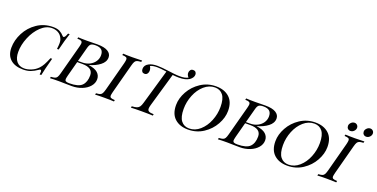

<svg xmlns="http://www.w3.org/2000/svg" viewBox="-22 -1291 3842 1958"><g transform="rotate(20 1899.0 -311.5)"><path d="M33.9 -158.1Q33.9 -239.5 75 -319.4Q116.1 -399.2 191.5 -450.4Q266.9 -501.6 364.5 -501.6Q408.9 -501.6 435.9 -487.5Q462.9 -473.4 483.9 -449.2Q490.3 -441.9 495.2 -441.9Q511.3 -441.9 528.2 -490.3H546Q521 -417.7 493.5 -304.8H475.8Q480.6 -346 480.6 -366.9Q480.6 -384.7 477.8 -397.6Q475 -410.5 467.7 -424.2Q453.2 -454.8 423.8 -471Q394.4 -487.1 357.3 -487.1Q293.5 -487.1 237.5 -433.9Q181.5 -380.6 148 -299.6Q114.5 -218.5 114.5 -141.9Q114.5 -75 144.8 -39.1Q175 -3.2 228.2 -3.2Q265.3 -3.2 304.8 -19.8Q344.4 -36.3 373.4 -66.1Q394.4 -87.9 409.7 -115.7Q425 -143.5 446 -193.5H463.7Q425.8 -54 416.1 0H398.4Q400.8 -16.9 400.8 -27.4Q400.8 -48.4 390.3 -48.4Q383.9 -48.4 374.2 -41.1Q337.1 -15.3 302 -2Q266.9 11.3 221 11.3Q132.3 11.3 83.1 -32.7Q33.9 -76.6 33.9 -158.1Z M966.9 -154Q966.9 -111.3 936.7 -75.8Q906.5 -40.3 856 -20.2Q805.6 0 747.6 0L688.7 -0.8Q640.3 -2.4 608.9 -2.4Q544.4 -2.4 510.5 0L513.7 -16.1Q542.7 -17.7 557.3 -22.6Q571.8 -27.4 580.2 -41.1Q588.7 -54.8 596.8 -85.5L682.3 -404.8Q689.5 -433.9 689.5 -443.5Q689.5 -460.5 677.4 -467.3Q665.3 -474.2 634.7 -474.2L638.7 -490.3Q671 -487.9 734.7 -487.9Q771 -487.9 789.5 -488.7L848.4 -489.5Q923.4 -489.5 961.7 -466.1Q1000 -442.7 1000 -402.4Q1000 -353.2 952 -316.5Q904 -279.8 834.7 -261.3Q904.8 -251.6 935.9 -223.4Q966.9 -195.2 966.9 -154ZM718.5 -262.9H761.3Q808.9 -262.9 844.8 -281.5Q880.6 -300 900.4 -330.6Q920.2 -361.3 920.2 -396.8Q920.2 -436.3 899.2 -455.2Q878.2 -474.2 833.1 -474.2Q797.6 -474.2 783.1 -462.9Q768.5 -451.6 759.7 -416.9ZM886.3 -166.1Q886.3 -249.2 771 -249.2H715.3L671.8 -85.5Q664.5 -54.8 664.5 -46Q664.5 -30.6 675 -24.6Q685.5 -18.5 712.9 -18.5Q812.1 -18.5 849.2 -56.5Q886.3 -94.4 886.3 -166.1Z M1153.2 -46Q1153.2 -29 1164.9 -23.4Q1176.6 -17.7 1208.1 -16.1L1204.8 0Q1167.7 -2.4 1102.4 -2.4Q1035.5 -2.4 1000 0L1004 -16.1Q1032.3 -17.7 1046.4 -22.6Q1060.5 -27.4 1069 -41.5Q1077.4 -55.6 1085.5 -85.5L1170.2 -404.8Q1176.6 -432.3 1176.6 -443.5Q1176.6 -461.3 1164.9 -466.9Q1153.2 -472.6 1122.6 -474.2L1126.6 -490.3Q1159.7 -487.9 1229 -487.9Q1293.5 -487.9 1332.3 -490.3L1328.2 -474.2Q1298.4 -472.6 1284.3 -467.7Q1270.2 -462.9 1261.7 -449.2Q1253.2 -435.5 1245.2 -404.8L1160.5 -85.5Q1153.2 -54.8 1153.2 -46Z M1891.9 -540.3Q1891.9 -508.1 1854.8 -480.6Q1831.5 -466.9 1805.6 -460.9Q1779.8 -454.8 1743.5 -454.8Q1712.9 -454.8 1675 -458.9L1569.4 -93.5Q1562.1 -69.4 1562.1 -53.2Q1562.1 -33.1 1577.4 -25Q1592.7 -16.9 1629.8 -16.1L1626.6 0Q1584.7 -2.4 1506.5 -2.4Q1427.4 -2.4 1388.7 0L1391.9 -16.1Q1426.6 -17.7 1445.2 -24.2Q1463.7 -30.6 1474.6 -46Q1485.5 -61.3 1494.4 -93.5L1603.2 -469.4Q1532.3 -479 1501.6 -479Q1450 -479 1425.8 -465.3Q1432.3 -456.5 1436.3 -443.5Q1440.3 -430.6 1440.3 -418.5Q1440.3 -400 1429.8 -385.9Q1419.4 -371.8 1400 -371.8Q1383.1 -371.8 1373.8 -382.7Q1364.5 -393.5 1364.5 -412.1Q1364.5 -453.2 1406.5 -475Q1441.1 -493.5 1497.6 -493.5Q1543.5 -493.5 1625.8 -482.3Q1655.6 -478.2 1687.5 -474.6Q1719.4 -471 1746.8 -471Q1776.6 -471 1796.8 -475Q1816.9 -479 1836.3 -488.7Q1816.1 -508.9 1816.1 -533.9Q1816.1 -551.6 1826.2 -564.9Q1836.3 -578.2 1855.6 -578.2Q1873.4 -578.2 1882.7 -567.3Q1891.9 -556.5 1891.9 -540.3Z M1812.1 -183.1Q1812.1 -256.5 1853.2 -330.6Q1894.4 -404.8 1967.7 -453.2Q2041.1 -501.6 2133.1 -501.6Q2223.4 -501.6 2277.4 -452.4Q2331.5 -403.2 2331.5 -307.3Q2331.5 -233.9 2290.3 -159.7Q2249.2 -85.5 2175.8 -37.1Q2102.4 11.3 2010.5 11.3Q1920.2 11.3 1866.1 -37.9Q1812.1 -87.1 1812.1 -183.1ZM1898.4 -171.8Q1898.4 -84.7 1930.2 -44Q1962.1 -3.2 2017.7 -3.2Q2081.5 -3.2 2133.9 -49.2Q2186.3 -95.2 2215.7 -168.1Q2245.2 -241.1 2245.2 -318.5Q2245.2 -405.6 2213.3 -446.4Q2181.5 -487.1 2125.8 -487.1Q2062.1 -487.1 2009.7 -441.1Q1957.3 -395.2 1927.8 -322.2Q1898.4 -249.2 1898.4 -171.8Z M2789.5 -154Q2789.5 -111.3 2759.3 -75.8Q2729 -40.3 2678.6 -20.2Q2628.2 0 2570.2 0L2511.3 -0.8Q2462.9 -2.4 2431.5 -2.4Q2366.9 -2.4 2333.1 0L2336.3 -16.1Q2365.3 -17.7 2379.8 -22.6Q2394.4 -27.4 2402.8 -41.1Q2411.3 -54.8 2419.4 -85.5L2504.8 -404.8Q2512.1 -433.9 2512.1 -443.5Q2512.1 -460.5 2500 -467.3Q2487.9 -474.2 2457.3 -474.2L2461.3 -490.3Q2493.5 -487.9 2557.3 -487.9Q2593.5 -487.9 2612.1 -488.7L2671 -489.5Q2746 -489.5 2784.3 -466.1Q2822.6 -442.7 2822.6 -402.4Q2822.6 -353.2 2774.6 -316.5Q2726.6 -279.8 2657.3 -261.3Q2727.4 -251.6 2758.5 -223.4Q2789.5 -195.2 2789.5 -154ZM2541.1 -262.9H2583.9Q2631.5 -262.9 2667.3 -281.5Q2703.2 -300 2723 -330.6Q2742.7 -361.3 2742.7 -396.8Q2742.7 -436.3 2721.8 -455.2Q2700.8 -474.2 2655.6 -474.2Q2620.2 -474.2 2605.6 -462.9Q2591.1 -451.6 2582.3 -416.9ZM2708.9 -166.1Q2708.9 -249.2 2593.5 -249.2H2537.9L2494.4 -85.5Q2487.1 -54.8 2487.1 -46Q2487.1 -30.6 2497.6 -24.6Q2508.1 -18.5 2535.5 -18.5Q2634.7 -18.5 2671.8 -56.5Q2708.9 -94.4 2708.9 -166.1Z M2890.3 -183.1Q2890.3 -256.5 2931.5 -330.6Q2972.6 -404.8 3046 -453.2Q3119.4 -501.6 3211.3 -501.6Q3301.6 -501.6 3355.6 -452.4Q3409.7 -403.2 3409.7 -307.3Q3409.7 -233.9 3368.5 -159.7Q3327.4 -85.5 3254 -37.1Q3180.6 11.3 3088.7 11.3Q2998.4 11.3 2944.4 -37.9Q2890.3 -87.1 2890.3 -183.1ZM2976.6 -171.8Q2976.6 -84.7 3008.5 -44Q3040.3 -3.2 3096 -3.2Q3159.7 -3.2 3212.1 -49.2Q3264.5 -95.2 3294 -168.1Q3323.4 -241.1 3323.4 -318.5Q3323.4 -405.6 3291.5 -446.4Q3259.7 -487.1 3204 -487.1Q3140.3 -487.1 3087.9 -441.1Q3035.5 -395.2 3006 -322.2Q2976.6 -249.2 2976.6 -171.8Z M3565.3 -46Q3565.3 -29 3577 -23.4Q3588.7 -17.7 3620.2 -16.1L3616.9 0Q3579.8 -2.4 3514.5 -2.4Q3447.6 -2.4 3412.1 0L3416.1 -16.1Q3444.4 -17.7 3458.5 -22.6Q3472.6 -27.4 3481 -41.5Q3489.5 -55.6 3497.6 -85.5L3582.3 -404.8Q3588.7 -432.3 3588.7 -443.5Q3588.7 -461.3 3577 -466.9Q3565.3 -472.6 3534.7 -474.2L3538.7 -490.3Q3571.8 -487.9 3641.1 -487.9Q3705.6 -487.9 3744.4 -490.3L3740.3 -474.2Q3710.5 -472.6 3696.4 -467.7Q3682.3 -462.9 3673.8 -449.2Q3665.3 -435.5 3657.3 -404.8L3572.6 -85.5Q3565.3 -54.8 3565.3 -46ZM3586.3 -635.5Q3603.2 -635.5 3614.9 -623.8Q3626.6 -612.1 3626.6 -595.2Q3626.6 -575 3610.5 -558.5Q3594.4 -541.9 3572.6 -541.9Q3554.8 -541.9 3543.5 -553.6Q3532.3 -565.3 3532.3 -583.1Q3532.3 -602.4 3548.8 -619Q3565.3 -635.5 3586.3 -635.5ZM3757.3 -635.5Q3774.2 -635.5 3785.9 -623.8Q3797.6 -612.1 3797.6 -595.2Q3797.6 -575 3781.5 -558.5Q3765.3 -541.9 3743.5 -541.9Q3725.8 -541.9 3714.5 -553.6Q3703.2 -565.3 3703.2 -583.1Q3703.2 -602.4 3719.8 -619Q3736.3 -635.5 3757.3 -635.5Z"/></g></svg>

Font: Playfair Display SC
Style: Italic
Weight: 400
Italic angle: -14°
Designer: Claus Eggers Sørensen
Foundry: Claus Eggers Sørensen
Version: Version 1.202; ttfautohint (v1.6)